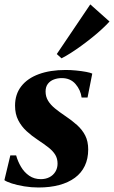

<svg xmlns="http://www.w3.org/2000/svg" viewBox="-29 -842 518 874"><path d="M369.5 -398H342.5Q338 -432.5 314.8 -459.5Q291.5 -486.5 252 -486.5Q233 -486.5 216.2 -480.2Q199.5 -474 189 -460.5Q178.5 -447 178.5 -425.5Q178.5 -402 190 -383.2Q201.5 -364.5 221.5 -348.2Q241.5 -332 266 -315.5Q297.5 -294.5 321.5 -273Q345.5 -251.5 359 -225Q372.5 -198.5 372.5 -161.5Q372.5 -119.5 357 -87Q341.5 -54.5 312 -32.8Q282.5 -11 240.8 0.2Q199 11.5 146 11.5Q113.5 11.5 81.2 6.2Q49 1 24.5 -7Q0 -15 -9 -22L18 -134.5H44.5Q52 -107.5 66.5 -82.8Q81 -58 103.8 -42.2Q126.5 -26.5 157 -26.5Q178.5 -26.5 195.8 -35.2Q213 -44 223 -60.2Q233 -76.5 233 -97Q233 -120 222.8 -137Q212.5 -154 192.8 -169.8Q173 -185.5 143.5 -205Q116 -223 92.2 -244.8Q68.5 -266.5 54 -294.8Q39.5 -323 39.5 -361Q39.5 -413 67.8 -449.2Q96 -485.5 147.8 -504.5Q199.5 -523.5 270 -523.5Q293 -523.5 318 -521Q343 -518.5 363 -514.8Q383 -511 391 -507ZM229.5 -596 382 -822 469.5 -744Q455.5 -728.5 435.2 -709.8Q415 -691 391 -671.8Q367 -652.5 342 -634.2Q317 -616 293.5 -601Q270 -586 251 -576.5Z"/></svg>

Font: Merriweather 120pt ExtraBold
Style: Italic
Weight: 800
Italic angle: -7.8°
Version: Version 2.101